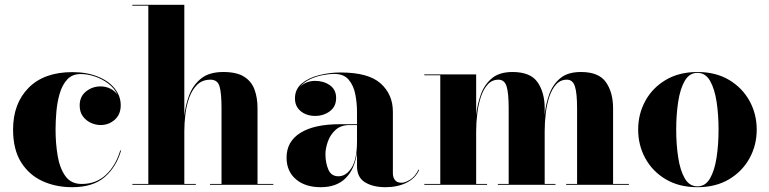

<svg xmlns="http://www.w3.org/2000/svg" viewBox="-20 -770 3206 800"><path d="M484.5 -143Q465 -74.5 416.2 -32.2Q367.5 10 280.5 10Q212 10 156.2 -15.8Q100.5 -41.5 67.5 -94.5Q34.5 -147.5 34.5 -230Q34.5 -339 99.2 -404.2Q164 -469.5 281.5 -469.5Q341.5 -469.5 387 -451.2Q432.5 -433 457.8 -401.5Q483 -370 483 -331.5Q483 -293 458 -271Q433 -249 399 -249Q379 -249 359 -258Q339 -267 325.5 -285Q312 -303 312 -330.5Q312 -368 338.5 -389Q365 -410 399 -410Q420.5 -410 439.5 -400.8Q458.5 -391.5 470 -374.5Q457.5 -401.5 432.2 -421Q407 -440.5 376.2 -451Q345.5 -461.5 316 -461.5Q281 -461.5 260.2 -439Q239.5 -416.5 229 -381Q218.5 -345.5 215 -305.5Q211.5 -265.5 211.5 -230Q211.5 -173 220.2 -121Q229 -69 252.5 -36.2Q276 -3.5 320.5 -3.5Q380.5 -3.5 421.2 -41.5Q462 -79.5 481 -143Z M531.5 -3.5H598V-746.5H531.5V-750H748V-287Q752.5 -331 768.2 -373.2Q784 -415.5 817.8 -442.8Q851.5 -470 910.5 -470Q966 -470 997 -450.5Q1028 -431 1040.5 -396.8Q1053 -362.5 1053 -319V-3.5H1119V0H855V-3.5H903V-319Q903 -382 894.8 -410Q886.5 -438 857 -438Q823.5 -438 802.2 -417.5Q781 -397 769 -364.2Q757 -331.5 752.5 -294.2Q748 -257 748 -223V-3.5H796V0H531.5Z M1396 -252.5H1467.5V-304.5Q1467.5 -340.5 1460.5 -376.8Q1453.5 -413 1433.2 -437.5Q1413 -462 1373 -462Q1350 -462 1322.5 -456.5Q1295 -451 1270.2 -439Q1245.5 -427 1230 -408Q1255 -433 1293.5 -433Q1328.5 -433 1354.5 -414.8Q1380.5 -396.5 1380.5 -362Q1380.5 -325.5 1354 -306.2Q1327.5 -287 1293.5 -287Q1257 -287 1233 -306.8Q1209 -326.5 1209 -360Q1209 -398.5 1237.5 -422.2Q1266 -446 1309.8 -457Q1353.5 -468 1399 -468Q1515.5 -468 1566.2 -422.2Q1617 -376.5 1617 -304.5V-47.5Q1617 -31.5 1625.5 -20Q1634 -8.5 1653.5 -8.5Q1667.5 -8.5 1688.5 -21.2Q1709.5 -34 1724 -63.5L1726.5 -62Q1711 -27 1673.5 -8.5Q1636 10 1586 10Q1535 10 1501.2 -10.2Q1467.5 -30.5 1467.5 -78V-134Q1458 -65 1420 -27.5Q1382 10 1316.5 10Q1251.5 10 1212.8 -23.2Q1174 -56.5 1174 -113.5Q1174 -180.5 1231.8 -216.5Q1289.5 -252.5 1396 -252.5ZM1390 -35.5Q1422 -35.5 1444.8 -70.8Q1467.5 -106 1467.5 -180.5V-249H1437Q1400.5 -249 1378.2 -228.8Q1356 -208.5 1346 -180Q1336 -151.5 1336 -127.5Q1336 -92 1348 -63.8Q1360 -35.5 1390 -35.5Z M1748 -3.5H1814.5V-456.5H1748V-460H1964V-290Q1968.5 -334 1983 -375.2Q1997.5 -416.5 2028.8 -443.2Q2060 -470 2115.5 -470Q2190.5 -470 2220 -427.2Q2249.5 -384.5 2249.5 -319V-290.5Q2253.5 -334.5 2268 -375.8Q2282.5 -417 2313.8 -443.5Q2345 -470 2400.5 -470Q2475.5 -470 2505 -427.2Q2534.5 -384.5 2534.5 -319V-3.5H2600.5V0H2339V-3.5H2384.5V-319Q2384.5 -382 2375.5 -410Q2366.5 -438 2342 -438Q2315.5 -438 2297.8 -418.8Q2280 -399.5 2269.2 -367.8Q2258.5 -336 2254 -298Q2249.5 -260 2249.5 -223V-3.5H2294.5V0H2054.5V-3.5H2099.5V-319Q2099.5 -382 2090.8 -410Q2082 -438 2057 -438Q2030.5 -438 2012.8 -418.8Q1995 -399.5 1984.2 -367.8Q1973.5 -336 1968.8 -298Q1964 -260 1964 -223V-3.5H2009.5V0H1748Z M2639 -230Q2639 -295 2668.8 -349.5Q2698.5 -404 2754 -437Q2809.5 -470 2886 -470Q2962.5 -470 3017.8 -437Q3073 -404 3103 -349.5Q3133 -295 3133 -230Q3133 -165 3103 -110.5Q3073 -56 3017.8 -23Q2962.5 10 2886 10Q2809.5 10 2754 -23Q2698.5 -56 2668.8 -110.5Q2639 -165 2639 -230ZM2797.5 -230Q2797.5 -168 2805.8 -114Q2814 -60 2833.2 -26.8Q2852.5 6.5 2886 6.5Q2919.5 6.5 2938.5 -26.8Q2957.5 -60 2965.8 -114Q2974 -168 2974 -230Q2974 -292 2965.8 -346Q2957.5 -400 2938.5 -433.2Q2919.5 -466.5 2886 -466.5Q2852.5 -466.5 2833.2 -433.2Q2814 -400 2805.8 -346Q2797.5 -292 2797.5 -230Z"/></svg>

Font: Bodoni* 48
Style: Bold
Weight: 700
Version: Version 2.2